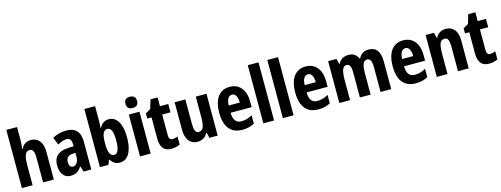

<svg xmlns="http://www.w3.org/2000/svg" viewBox="-17 -1587 6331 2424"><g transform="rotate(-15 3148.5 -375.5)"><path d="M197 -595Q197 -563 194.5 -531.5Q192 -500 188 -477H196Q208 -503 226 -521Q244 -539 267.5 -548Q291 -557 319 -557Q368 -557 402.5 -534.5Q437 -512 455.5 -468.5Q474 -425 474 -359V0H334V-323Q334 -383 320 -411Q306 -439 277 -439Q246 -439 229 -419.5Q212 -400 204.5 -360.5Q197 -321 197 -261V0H57V-760H197Z M788 -557Q873 -557 918.5 -508.5Q964 -460 964 -363V0H864L840 -73H837Q819 -45 799 -26.5Q779 -8 754 1Q729 10 694 10Q650 10 620 -12.5Q590 -35 575 -74Q560 -113 560 -162Q560 -248 609.5 -291Q659 -334 752 -338L824 -341V-363Q824 -408 809 -429.5Q794 -451 763 -451Q737 -451 707 -441Q677 -431 643 -412L603 -510Q642 -533 688.5 -545Q735 -557 788 -557ZM786 -252Q742 -250 721.5 -228Q701 -206 701 -166Q701 -129 714 -112Q727 -95 751 -95Q783 -95 804 -125Q825 -155 825 -205V-254Z M1217 -574Q1217 -553 1216 -528Q1215 -503 1213 -476H1218Q1239 -515 1269 -535.5Q1299 -556 1341 -556Q1416 -556 1460.5 -483Q1505 -410 1505 -275Q1505 -185 1485 -121Q1465 -57 1427.5 -23.5Q1390 10 1338 10Q1296 10 1269 -7Q1242 -24 1218 -59H1210L1188 0H1077V-760H1217ZM1293 -442Q1265 -442 1248.5 -424Q1232 -406 1224.5 -372.5Q1217 -339 1217 -290V-266Q1217 -183 1235 -143Q1253 -103 1294 -103Q1328 -103 1345.5 -146Q1363 -189 1363 -276Q1363 -359 1345.5 -400.5Q1328 -442 1293 -442Z M1740 -547V0H1601V-547ZM1671 -761Q1707 -761 1726.5 -743Q1746 -725 1746 -687Q1746 -650 1726 -632Q1706 -614 1671 -614Q1636 -614 1615.5 -632Q1595 -650 1595 -687Q1595 -726 1614.5 -743.5Q1634 -761 1671 -761Z M2055 -105Q2071 -105 2088 -109.5Q2105 -114 2123 -121V-15Q2100 -4 2072.5 3Q2045 10 2011 10Q1964 10 1932.5 -8Q1901 -26 1885 -65Q1869 -104 1869 -165V-438H1813V-505L1880 -544L1915 -662H2008V-547H2116V-438H2008V-169Q2008 -137 2019.5 -121Q2031 -105 2055 -105Z M2616 -547V0H2508L2491 -70H2484Q2471 -43 2451.5 -25.5Q2432 -8 2407.5 1Q2383 10 2354 10Q2305 10 2271 -13Q2237 -36 2218.5 -81Q2200 -126 2200 -190V-547H2340V-228Q2340 -168 2353 -137.5Q2366 -107 2396 -107Q2429 -107 2446 -126.5Q2463 -146 2469.5 -183.5Q2476 -221 2476 -275V-547Z M2920 -556Q2984 -556 3029 -526Q3074 -496 3098.5 -441Q3123 -386 3123 -309V-236H2848Q2849 -167 2875 -132Q2901 -97 2953 -97Q2992 -97 3025.5 -106.5Q3059 -116 3096 -138V-28Q3062 -9 3023.5 0.5Q2985 10 2936 10Q2861 10 2810.5 -23Q2760 -56 2734.5 -118.5Q2709 -181 2709 -270Q2709 -363 2734 -427Q2759 -491 2806 -523.5Q2853 -556 2920 -556ZM2923 -453Q2891 -453 2871 -424Q2851 -395 2849 -331H2994Q2994 -369 2985.5 -396Q2977 -423 2961.5 -438Q2946 -453 2923 -453Z M3353 0H3213V-760H3353Z M3608 0H3468V-760H3608Z M3913 -556Q3977 -556 4022 -526Q4067 -496 4091.5 -441Q4116 -386 4116 -309V-236H3841Q3842 -167 3868 -132Q3894 -97 3946 -97Q3985 -97 4018.5 -106.5Q4052 -116 4089 -138V-28Q4055 -9 4016.5 0.5Q3978 10 3929 10Q3854 10 3803.5 -23Q3753 -56 3727.5 -118.5Q3702 -181 3702 -270Q3702 -363 3727 -427Q3752 -491 3799 -523.5Q3846 -556 3913 -556ZM3916 -453Q3884 -453 3864 -424Q3844 -395 3842 -331H3987Q3987 -369 3978.5 -396Q3970 -423 3954.5 -438Q3939 -453 3916 -453Z M4734 -557Q4809 -557 4846.5 -508.5Q4884 -460 4884 -359V0H4745V-321Q4745 -382 4731 -411Q4717 -440 4688 -440Q4647 -440 4631 -399Q4615 -358 4615 -276V0H4475V-322Q4475 -362 4469.5 -388Q4464 -414 4451.5 -427Q4439 -440 4420 -440Q4391 -440 4375 -419.5Q4359 -399 4352.5 -359Q4346 -319 4346 -260V0H4206V-547H4315L4332 -477H4339Q4351 -503 4370 -521Q4389 -539 4415 -548Q4441 -557 4472 -557Q4521 -557 4551.5 -535.5Q4582 -514 4597 -478H4606Q4626 -517 4658 -537Q4690 -557 4734 -557Z M5187 -556Q5251 -556 5296 -526Q5341 -496 5365.5 -441Q5390 -386 5390 -309V-236H5115Q5116 -167 5142 -132Q5168 -97 5220 -97Q5259 -97 5292.5 -106.5Q5326 -116 5363 -138V-28Q5329 -9 5290.5 0.5Q5252 10 5203 10Q5128 10 5077.5 -23Q5027 -56 5001.5 -118.5Q4976 -181 4976 -270Q4976 -363 5001 -427Q5026 -491 5073 -523.5Q5120 -556 5187 -556ZM5190 -453Q5158 -453 5138 -424Q5118 -395 5116 -331H5261Q5261 -369 5252.5 -396Q5244 -423 5228.5 -438Q5213 -453 5190 -453Z M5743 -557Q5815 -557 5856 -507.5Q5897 -458 5897 -360V0H5757V-323Q5757 -381 5744 -410.5Q5731 -440 5698 -440Q5653 -440 5636.5 -398Q5620 -356 5620 -261V0H5480V-547H5589L5606 -477H5613Q5626 -503 5645.5 -521Q5665 -539 5689.5 -548Q5714 -557 5743 -557Z M6208 -105Q6224 -105 6241 -109.5Q6258 -114 6276 -121V-15Q6253 -4 6225.5 3Q6198 10 6164 10Q6117 10 6085.5 -8Q6054 -26 6038 -65Q6022 -104 6022 -165V-438H5966V-505L6033 -544L6068 -662H6161V-547H6269V-438H6161V-169Q6161 -137 6172.5 -121Q6184 -105 6208 -105Z"/></g></svg>

Font: Noto Sans Display Condensed
Style: Bold
Weight: 700
Width: 3
Designer: Monotype Design Team
Foundry: Monotype Imaging Inc.
Version: Version 2.003